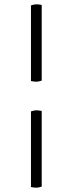

<svg xmlns="http://www.w3.org/2000/svg" viewBox="-20 -688 338 893"><path d="M124 -311V-663Q133 -666 139 -667Q145 -668 150 -668Q158 -668 174 -665V-313Q165 -310 159 -309Q153 -308 148 -308Q140 -308 124 -311ZM124 182V-170Q133 -173 139 -174Q145 -175 150 -175Q158 -175 174 -172V180Q165 183 159 184Q153 185 148 185Q140 185 124 182Z"/></svg>

Font: Scope One
Style: Regular
Weight: 400
Designer: Dalton Maag Ltd
Foundry: Dalton Maag Ltd
Version: Version 1.002; ttfautohint (v1.4.1) -l 11 -r 50 -G 50 -x 14 